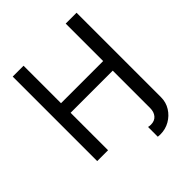

<svg xmlns="http://www.w3.org/2000/svg" viewBox="-239 -864 1161 1161"><g transform="rotate(-45 341.5 -283.5)"><path d="M614.3 0Q614.3 43.5 592 78.9Q569.8 114.3 533.2 135.3Q496.6 156.2 453.1 156.2Q447.8 156.2 442.4 155.8Q437 155.3 431.6 154.8V71.3Q441.4 74.2 453.1 74.2Q486.3 74.2 503.9 53.5Q521.5 32.7 521.5 0V-320.3H161.1V0H68.4V-722.7H161.1V-402.3H521.5V-722.7H614.3Z"/></g></svg>

Font: Giphurs
Style: Regular
Weight: 400
Version: Version 2.010